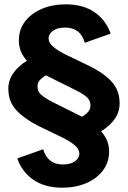

<svg xmlns="http://www.w3.org/2000/svg" viewBox="-20 -701 595 894"><path d="M269.9 173Q189.4 173 136 136.6Q82.6 100.1 60.5 36.7L180.9 -6Q190.9 28.9 214.2 46.9Q237.6 64.8 272.7 64.8Q308.8 64.8 329.2 49.8Q349.6 34.8 349.6 14.6Q349.6 -6.1 329.2 -23.6Q308.8 -41.2 270.9 -60.5L162.8 -112.5Q92.9 -147.9 55.9 -187.9Q18.8 -228 18.8 -287.7Q18.8 -327.4 41.2 -359.6Q63.6 -391.8 105.3 -418.4Q86.1 -439.5 76.9 -462.8Q67.8 -486 67.8 -512.3Q67.8 -563.2 96.3 -600.7Q124.7 -638.1 174.1 -659.5Q223.5 -680.8 285.9 -680.8Q366.4 -680.8 419.8 -644.4Q473.2 -607.9 495.3 -544.5L374.9 -501.8Q364.9 -537.6 341.7 -555.1Q318.4 -572.6 283.1 -572.6Q247 -572.6 226.6 -557.6Q206.2 -542.6 206.2 -522.4Q206.2 -501.9 226.7 -484.3Q247.1 -466.6 284.9 -447.3L393.1 -395.3Q463.7 -360.7 500.3 -320.3Q537 -279.8 537 -220.1Q537 -180.6 515.1 -148.3Q493.2 -116.1 450.6 -89.4Q469.7 -68.3 478.9 -45.1Q488 -21.8 488 4.5Q488 54.4 459.7 92.3Q431.3 130.3 381.8 151.7Q332.3 173 269.9 173ZM361.7 -157.7Q381.4 -169.2 391.3 -181.4Q401.2 -193.7 401.2 -210.3Q401.2 -234.8 382.5 -250.3Q363.8 -265.9 332.8 -281L194.1 -350.1Q174.4 -338.6 164.5 -326.8Q154.6 -314.9 154.6 -297.6Q154.6 -273.9 173.3 -258.3Q192 -242.7 223 -226.8Z"/></svg>

Font: Atkinson Hyperlegible Next
Style: Regular
Weight: 400
Designer: Elliott Scott, Megan Eiswerth, Linus Boman, Theodore Petrosky, Letters from Sweden
Foundry: Applied Design Works, Letters from Sweden
Version: Version 2.001